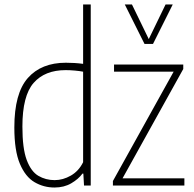

<svg xmlns="http://www.w3.org/2000/svg" viewBox="-20 -828 868 857"><path d="M223 9Q175 9 134.2 -14.8Q93.5 -38.5 68.8 -96.8Q44 -155 44 -259Q44 -411.5 104.2 -479.8Q164.5 -548 274 -548Q292 -548 312.5 -546.8Q333 -545.5 351 -543V-808H385V0H355L352 -53H348Q330 -28.5 298 -9.8Q266 9 223 9ZM224 -24Q261 -24 296.2 -44.2Q331.5 -64.5 351 -104V-508Q336 -511 314 -513Q292 -515 273 -515Q180 -515 130 -457.8Q80 -400.5 80 -263Q80 -165.5 99.2 -114Q118.5 -62.5 151.2 -43.2Q184 -24 224 -24ZM484 0V-20L755 -508H489V-540H798V-520L527 -32H803V0ZM625 -632 537 -808H569L644 -653.5L719 -808H751L663 -632Z"/></svg>

Font: Encode Sans Cnd Th
Style: Regular
Weight: 100
Width: 3
Designer: Multiple Designers
Foundry: Impallari Type
Version: Version 3.002; ttfautohint (v1.8.3) -l 8 -r 50 -G 200 -x 14 